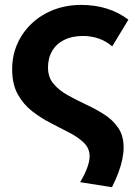

<svg xmlns="http://www.w3.org/2000/svg" viewBox="-20 -540 549 782"><path d="M436 222.5 306.5 202Q327.5 166 336.2 140.5Q345 115 345 97Q345 64.5 322.2 42Q299.5 19.5 263.5 0.8Q227.5 -18 187.2 -38.5Q147 -59 111 -87Q75 -115 52.2 -156.2Q29.5 -197.5 29.5 -258Q29.5 -314 50.8 -361.8Q72 -409.5 110.2 -445.2Q148.5 -481 199.8 -500.5Q251 -520 311 -520Q423 -520 503 -460L437 -351Q412.5 -372.5 382 -383Q351.5 -393.5 318 -393.5Q274 -393.5 242 -377.8Q210 -362 192.8 -333Q175.5 -304 175.5 -265Q175.5 -225.5 197.8 -199Q220 -172.5 255 -152.8Q290 -133 329.5 -114.8Q369 -96.5 404 -74.2Q439 -52 461.2 -19.8Q483.5 12.5 483.5 60.5Q483.5 82.5 478.2 108.5Q473 134.5 462.2 163.2Q451.5 192 436 222.5Z"/></svg>

Font: Geologica Cursive SemiBold
Style: Regular
Weight: 600
Designer: Sindre Bremnes, Frode Helland
Foundry: Monokrom Skriftforlag AS
Version: Version 1.010;gftools[0.9.28]